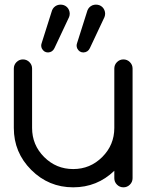

<svg xmlns="http://www.w3.org/2000/svg" viewBox="-20 -801 626 821"><path d="M546.9 -39.1Q546.9 -22.9 535.4 -11.5Q523.9 0 507.8 0Q491.7 0 480.2 -11.5Q468.8 -22.9 468.8 -39.1V-70.8Q395.5 0 293 0Q188 0 113.5 -74.5Q39.1 -148.9 39.1 -253.9V-507.8Q39.1 -523.9 50.5 -535.4Q62 -546.9 78.1 -546.9Q94.2 -546.9 105.7 -535.4Q117.2 -523.9 117.2 -507.8V-253.9Q117.2 -181.2 168.7 -129.6Q220.2 -78.1 293 -78.1Q365.7 -78.1 417.2 -129.6Q468.8 -181.2 468.8 -253.9V-507.8Q468.8 -523.9 480.2 -535.4Q491.7 -546.9 507.8 -546.9Q523.9 -546.9 535.4 -535.4Q546.9 -523.9 546.9 -507.8ZM212.9 -595.2Q204.6 -577.6 185.5 -576.7Q167.5 -576.7 158.7 -594.2Q156.2 -600.1 156.2 -606Q156.2 -611.3 158.2 -616.7L202.6 -756.8Q208.5 -771.5 223.6 -778.3Q231.4 -781.2 238.8 -781.2Q246.1 -781.2 253.4 -778.8Q268.6 -772.9 274.9 -758.1Q281.2 -743.2 275.4 -728ZM364.3 -595.2Q356 -577.6 336.9 -576.7Q318.8 -576.7 310.1 -594.2Q307.6 -600.1 307.6 -606Q307.6 -611.3 309.6 -616.7L354 -756.8Q359.9 -771.5 375 -778.3Q382.8 -781.2 390.1 -781.2Q397.5 -781.2 404.8 -778.8Q419.9 -772.9 426.3 -758.1Q432.6 -743.2 426.8 -728Z"/></svg>

Font: Comfortaa
Style: Regular
Weight: 400
Designer: Johan Aakerlund - aajohan
Foundry: Johan Aakerlund
Version: Version 2.004 2013